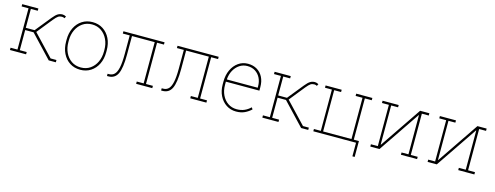

<svg xmlns="http://www.w3.org/2000/svg" viewBox="-21 -1259 5515 2137"><g transform="rotate(15 2736.5 -190.5)"><path d="M47.4 0V-26.4H127V-502H47.4V-528.3H233.4V-502H153.8V-284.2H255.4L400.4 -463.4Q435.1 -506.3 459 -520Q482.9 -533.7 511.7 -533.7Q521.5 -533.7 533 -530.3Q544.4 -526.9 553.7 -521L542 -498.5Q535.6 -502.4 528.1 -504.9Q520.5 -507.3 511.7 -507.3Q486.8 -507.3 468.8 -495.8Q450.7 -484.4 419.9 -446.3L278.3 -270L508.8 -26.4H576.2V0H494.1L250.5 -258.3H153.8V-26.4H233.4V0Z M858.4 10.3Q789.6 10.3 737.3 -23.4Q685.1 -57.1 655.8 -116.7Q626.5 -176.3 626.5 -253.9V-274.4Q626.5 -352.1 655.8 -411.4Q685.1 -470.7 737.1 -504.4Q789.1 -538.1 857.4 -538.1Q926.3 -538.1 978.3 -504.4Q1030.3 -470.7 1059.6 -411.4Q1088.9 -352.1 1088.9 -274.4V-253.9Q1088.9 -176.3 1059.6 -116.7Q1030.3 -57.1 978.3 -23.4Q926.3 10.3 858.4 10.3ZM858.4 -16.1Q920.4 -16.1 966.3 -48.1Q1012.2 -80.1 1037.4 -134Q1062.5 -188 1062.5 -253.9V-274.4Q1062.5 -339.4 1037.1 -393.3Q1011.7 -447.3 965.6 -479.5Q919.4 -511.7 857.4 -511.7Q795.4 -511.7 749.3 -479.5Q703.1 -447.3 678 -393.3Q652.8 -339.4 652.8 -274.4V-253.9Q652.8 -187.5 678 -133.5Q703.1 -79.6 749.3 -47.9Q795.4 -16.1 858.4 -16.1Z M1165.5 0V-25.9H1182.6Q1219.7 -25.9 1244.1 -50.3Q1268.6 -74.7 1280.8 -132.1Q1293 -189.5 1293 -288.1V-502H1213.4V-528.3H1607.9H1687.5V-502H1607.9V-26.4H1687.5V0H1501.5V-26.4H1581.1V-501.5H1319.3V-288.1Q1319.3 -132.8 1287.6 -66.4Q1255.9 0 1181.2 0Z M1789.1 0V-25.9H1806.2Q1843.3 -25.9 1867.7 -50.3Q1892.1 -74.7 1904.3 -132.1Q1916.5 -189.5 1916.5 -288.1V-502H1836.9V-528.3H2231.4H2311V-502H2231.4V-26.4H2311V0H2125V-26.4H2204.6V-501.5H1942.9V-288.1Q1942.9 -132.8 1911.1 -66.4Q1879.4 0 1804.7 0Z M2654.3 10.3Q2590.8 10.3 2541 -22.2Q2491.2 -54.7 2462.4 -112.1Q2433.6 -169.4 2433.6 -244.1V-275.4Q2433.6 -351.1 2461.4 -410.4Q2489.3 -469.7 2537.8 -503.9Q2586.4 -538.1 2647.9 -538.1Q2707.5 -538.1 2752.2 -511.5Q2796.9 -484.9 2821.5 -436.5Q2846.2 -388.2 2846.2 -322.3V-281.7H2460V-244.1Q2460 -178.7 2484.9 -127.2Q2509.8 -75.7 2553.7 -45.9Q2597.7 -16.1 2654.3 -16.1Q2704.6 -16.1 2743.4 -33.4Q2782.2 -50.8 2812.5 -80.6L2826.7 -60.1Q2793.9 -28.8 2752.4 -9.3Q2710.9 10.3 2654.3 10.3ZM2465.3 -308.1H2819.8V-324.2Q2819.8 -377.9 2798.6 -420.4Q2777.3 -462.9 2738.8 -487.3Q2700.2 -511.7 2647.9 -511.7Q2598.1 -511.7 2558.1 -485.4Q2518.1 -459 2493.2 -413.6Q2468.3 -368.2 2463.9 -311Z M2955.6 0V-26.4H3035.2V-502H2955.6V-528.3H3141.6V-502H3062V-284.2H3163.6L3308.6 -463.4Q3343.3 -506.3 3367.2 -520Q3391.1 -533.7 3419.9 -533.7Q3429.7 -533.7 3441.2 -530.3Q3452.6 -526.9 3461.9 -521L3450.2 -498.5Q3443.8 -502.4 3436.3 -504.9Q3428.7 -507.3 3419.9 -507.3Q3395 -507.3 3377 -495.8Q3358.9 -484.4 3328.1 -446.3L3186.5 -270L3417 -26.4H3484.4V0H3402.3L3158.7 -258.3H3062V-26.4H3141.6V0Z M4035.2 156.7V0H3543V-26.4H3622.6V-502H3543V-528.3H3728.5V-502H3648.9V-26.4H3975.6V-502H3896V-528.3H4082V-502H4002.4V-26.4H4061.5V156.7Z M4199.7 0V-26.4H4279.3V-502H4199.7V-528.3H4305.7H4385.3V-502H4305.7V-51.8L4308.6 -50.8L4632.3 -528.3H4659.2H4738.8V-502H4659.2V-26.4H4738.8V0H4552.7V-26.4H4632.3V-476.6L4629.4 -477.5L4305.7 0Z M4859.9 0V-26.4H4939.5V-502H4859.9V-528.3H4965.8H5045.4V-502H4965.8V-51.8L4968.8 -50.8L5292.5 -528.3H5319.3H5398.9V-502H5319.3V-26.4H5398.9V0H5212.9V-26.4H5292.5V-476.6L5289.6 -477.5L4965.8 0Z"/></g></svg>

Font: Roboto Slab LO Thin
Style: Regular
Weight: 250
Designer: Google
Version: Version 2.00;September 28, 2018;FontCreator 11.5.0.2427 64-b